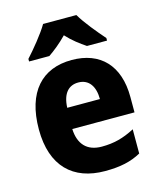

<svg xmlns="http://www.w3.org/2000/svg" viewBox="-115 -849 784 942"><g transform="rotate(-15 276.5 -378.0)"><path d="M363 -766H194C170 -724 114 -656 80 -619V-606H183C212 -626 245 -652 278 -686C309 -652 344 -626 374 -606H476V-619C440 -660 389 -721 363 -766ZM283 -559C133 -559 40 -462 40 -271C40 -84 140 10 302 10C380 10 434 -2 485 -30V-153C428 -123 379 -110 317 -110C242 -110 202 -154 199 -231H515V-309C515 -470 428 -559 283 -559ZM286 -444C340 -444 368 -402 368 -338H202C205 -413 239 -444 286 -444Z"/></g></svg>

Font: Noto Sans Gurmukhi UI SemiCondensed ExtraBold
Style: Regular
Weight: 800
Width: 4
Designer: Jelle Bosma - Monotype Design Team
Foundry: Monotype Imaging Inc.
Version: Version 2.004